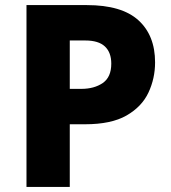

<svg xmlns="http://www.w3.org/2000/svg" viewBox="-20 -827 670 754"><path d="M321 -807Q458 -807 523.5 -747.5Q589 -688 589 -582Q589 -519 563 -463.5Q537 -408 477 -373.5Q417 -339 314 -339H254V-93H84V-807ZM315 -668H254V-478H299Q350 -478 383.5 -501Q417 -524 417 -577Q417 -621 392 -644.5Q367 -668 315 -668Z"/></svg>

Font: Noto Sans Kannada UI ExtraBold
Style: Regular
Weight: 800
Designer: Jelle Bosma - Monotype Design Team
Foundry: Monotype Imaging Inc.
Version: Version 2.005; ttfautohint (v1.8.4.7-5d5b)